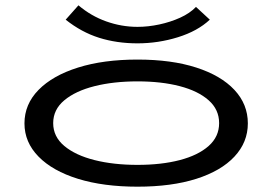

<svg xmlns="http://www.w3.org/2000/svg" viewBox="-20 -694 1040 722"><path d="M497 8Q369 8 273.5 -21.5Q178 -51 125 -105Q72 -159 72 -230Q72 -302 125 -356Q178 -410 273.5 -440Q369 -470 497 -470Q625 -470 718 -440Q811 -410 861.5 -356Q912 -302 912 -230Q912 -159 861.5 -105Q811 -51 718 -21.5Q625 8 497 8ZM497 -74Q587 -74 656 -92Q725 -110 764.5 -145Q804 -180 804 -231Q804 -282 764.5 -317Q725 -352 656 -370Q587 -388 497 -388Q407 -388 335.5 -370Q264 -352 222 -317Q180 -282 180 -231Q180 -180 222 -145Q264 -110 335.5 -92Q407 -74 497 -74ZM717 -668 769 -620Q723 -577 649 -554Q575 -531 497 -531Q419 -531 352.5 -552Q286 -573 227 -620L275 -674Q322 -634 379.5 -613.5Q437 -593 497 -593Q537 -593 579 -602Q621 -611 657.5 -627.5Q694 -644 717 -668Z"/></svg>

Font: Inconsolata UltraExpanded Medium
Style: Regular
Weight: 500
Width: 9
Monospace: yes
Designer: Raph Levien, Cyreal, Brenton Simpson
Foundry: Raph Levien, Cyreal, Google
Version: Version 3.001; ttfautohint (v1.8.2.53-6de2)